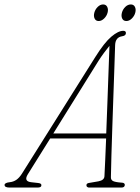

<svg xmlns="http://www.w3.org/2000/svg" viewBox="-62 -843 629 863"><path d="M63 -59.5Q43.5 -28 78 -24L109 -20.5Q125 -19 124 -10Q124 0 107 0H-19.5Q-41.5 0 -41.5 -12Q-41 -21.5 -18.5 -24Q-2.5 -25.5 10.8 -34.2Q24 -43 36 -61.5L366.5 -587Q407 -651.5 438.2 -678Q469.5 -704.5 492 -704.5Q504 -704.5 504 -694.5Q504 -682.5 487 -680Q457 -675.5 455.5 -641Q454 -597 452 -536Q450 -475 447.5 -406.5Q445 -338 442.8 -270.2Q440.5 -202.5 438.8 -144.2Q437 -86 436.5 -46.5Q436 -34.5 446.2 -29.2Q456.5 -24 485.5 -22Q499 -21.5 499 -11.5Q498 0 484 0H337.5Q334 0 330 -2.8Q326 -5.5 326.5 -10.5Q326.5 -18.5 337 -20.5L380.5 -28Q407 -33 407.5 -51.5Q409 -81.5 411 -125.2Q413 -169 415 -220.5H163.5ZM381 -570 177.5 -243H415.5Q418 -310.5 420.8 -382.8Q423.5 -455 425.8 -521.2Q428 -587.5 430 -637Q419.5 -624.5 406 -606.2Q392.5 -588 381 -570ZM381.5 -748.5Q368.5 -748.5 363.2 -759.8Q358 -771 362 -786Q366 -801 377.2 -812Q388.5 -823 401.5 -823Q414.5 -823 420 -812Q425.5 -801 421.5 -786Q417.5 -771 406 -759.8Q394.5 -748.5 381.5 -748.5ZM506 -748.5Q492.5 -748.5 487.2 -759.8Q482 -771 486 -786Q490 -801 501.2 -812Q512.5 -823 526 -823Q539 -823 544.5 -812Q550 -801 546 -786Q542 -771 530.5 -759.8Q519 -748.5 506 -748.5Z"/></svg>

Font: Fraunces 144pt S100 Thin
Style: Italic
Weight: 100
Italic angle: -16°
Version: Version 1.000; ttfautohint (v1.8.3)